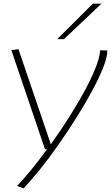

<svg xmlns="http://www.w3.org/2000/svg" viewBox="-20 -810 607 1050"><path d="M528 -535 567 -534Q567 -498 544.5 -441Q522 -384 484 -313.5Q446 -243 398.5 -167.5Q351 -92 300 -19Q249 54 199.5 115.5Q150 177 109 220L73 207Q108 171 150.5 119Q193 67 237 6H226L42 -536L81 -541L258 -21Q306 -88 353 -161.5Q400 -235 438.5 -305Q477 -375 501 -434.5Q525 -494 528 -535ZM293 -596 488 -790H535L330 -596Z"/></svg>

Font: Georama Extended ExtraLight
Style: Italic
Weight: 200
Width: 7
Italic angle: -9°
Designer: Jean-Baptiste Levee
Foundry: Production Type
Version: Version 1.000